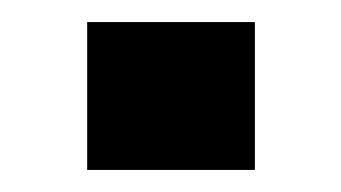

<svg xmlns="http://www.w3.org/2000/svg" viewBox="-20 -154 309 174"><path d="M59 0V-134H211V0Z"/></svg>

Font: Saira SemiCondensed
Style: Bold
Weight: 700
Width: 4
Designer: Hector Gatti with collaboration of the Omnibus-Type team
Foundry: Omnibus-Type
Version: Version 1.101